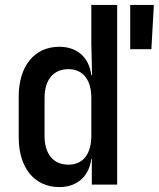

<svg xmlns="http://www.w3.org/2000/svg" viewBox="-20 -750 645 780"><path d="M354 -445H351C342 -516 294 -560 221 -560C120 -560 56 -482 56 -357V-192C56 -68 120 10 221 10C294 10 342 -34 351 -105H353V0H456V-730H351V-573ZM509 -550H595L605 -730H509ZM258 -81C197 -81 161 -124 161 -198V-352C161 -426 197 -469 258 -469C317 -469 351 -426 351 -352V-198C351 -124 317 -81 258 -81Z"/></svg>

Font: Tekne LDO SemiBold
Style: Regular
Weight: 600
Monospace: yes
Designer: Alessio Laiso, Mario Rullo, Paolo Rosset
Foundry: Alessio Laiso
Version: Version 1.000;hotconv 1.0.109;makeotfexe 2.5.65596